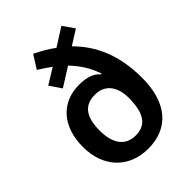

<svg xmlns="http://www.w3.org/2000/svg" viewBox="-220 -877 1000 1000"><g transform="rotate(-45 280.0 -377.0)"><path d="M204 -764 158 -691C183 -676 205 -661 228 -644L142 -591L186 -527L289 -592C332 -547 364 -498 383 -439L379 -437C355 -467 315 -481 259 -481C132 -481 44 -392 44 -237C44 -87 138 10 279 10C428 10 517 -90 517 -274C517 -440 465 -558 374 -649L455 -700L411 -763L312 -700C278 -725 241 -746 204 -764ZM281 -386C359 -386 394 -326 394 -250C394 -141 361 -85 281 -85C201 -85 166 -147 166 -235C166 -335 201 -386 281 -386Z"/></g></svg>

Font: Noto Sans Gurmukhi SemiCondensed SemiBold
Style: Regular
Weight: 600
Width: 4
Designer: Jelle Bosma - Monotype Design Team
Foundry: Monotype Imaging Inc.
Version: Version 2.004